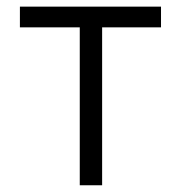

<svg xmlns="http://www.w3.org/2000/svg" viewBox="-20 -550 537 570"><path d="M39.1 -530.3H458V-468.8H283.2V0H216.8V-468.8H39.1Z"/></svg>

Font: Pretendard Std Light
Style: Regular
Weight: 300
Designer: Base glyphs from Inter by Rasmus Andersson; Hangeul glyphs from Noto Sans CJK(Source Han Sans) by Jang Soo-young and Kan
Foundry: Kil Hyung-jin
Version: Version 1.309